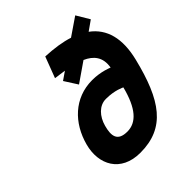

<svg xmlns="http://www.w3.org/2000/svg" viewBox="-206 -866 1001 1001"><g transform="rotate(-45 294.0 -365.5)"><path d="M320 -318C385 -318 425 -297 427 -296C396 -173 346 -118 279 -118C208 -118 201 -160 218 -222C233 -277 271 -318 320 -318ZM381 -544C431 -522 465 -484 453 -416C453 -416 404 -438 339 -438C206 -438 114 -345 81 -221C49 -102 105 8 249 8C433 8 516 -112 575 -353C606 -479 582 -572 504 -629L558 -667L515 -739L417 -672C371 -687 317 -695 253 -698L209 -582L273 -573L228 -542L274 -470L381 -544Z"/></g></svg>

Font: RazerF5
Style: Bold Italic
Weight: 700
Foundry: Razer Inc.
Version: Version 2